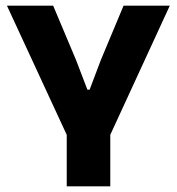

<svg xmlns="http://www.w3.org/2000/svg" viewBox="-20 -659 626 679"><path d="M223 -167 4.5 -639H168L249 -446.5L289 -342H297L336.5 -446.5L417 -639H580.5L363 -167ZM216 0V-307.5H370V0Z"/></svg>

Font: Anek Tamil Medium
Style: Bold
Weight: 700
Version: Version 1.003